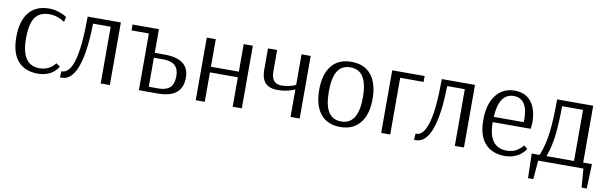

<svg xmlns="http://www.w3.org/2000/svg" viewBox="-45 -935 4776 1510"><g transform="rotate(10 2343.0 -180.0)"><path d="M386 -426Q329 -466 263 -466Q186 -466 150 -415Q114 -364 114 -246Q114 -34 259 -34Q283 -34 305 -40.5Q327 -47 340.5 -56Q354 -65 364 -74Q374 -83 378 -90L383 -96L415 -75Q413 -72 410 -66Q407 -60 393.5 -45.5Q380 -31 363 -19.5Q346 -8 316.5 1Q287 10 253 10Q149 10 93 -54Q37 -118 37 -245Q37 -373 92.5 -441.5Q148 -510 255 -510Q290 -510 325 -499Q360 -488 378 -478L395 -467Z M827 -500V0H754V-453H613Q610 -230 567.5 -110.5Q525 9 444 9Q435 9 430 8L433 -41H438Q562 -41 562 -500Z M1207 -272H1131V-40H1209Q1268 -40 1299 -68Q1330 -96 1330 -161Q1330 -272 1207 -272ZM1131 -500V-311H1209Q1406 -311 1406 -161Q1406 0 1211 0H1059V-453H921L920 -500Z M1513 0V-500H1585V-280H1808V-500H1881V0H1808V-235H1585V0Z M2270 -257V-500H2343V0H2270V-220L2265 -218Q2261 -216 2255 -213.5Q2249 -211 2240 -208Q2231 -205 2220 -202Q2209 -199 2195.5 -196.5Q2182 -194 2165.5 -192.5Q2149 -191 2131 -191Q2002 -191 2002 -327V-500H2075V-329Q2075 -231 2156 -231Q2187 -231 2215.5 -237.5Q2244 -244 2257 -250Z M2668 -466Q2598 -466 2565 -412.5Q2532 -359 2532 -250Q2532 -141 2565 -87.5Q2598 -34 2668 -34Q2804 -34 2804 -250Q2804 -466 2668 -466ZM2881 -250Q2881 -127 2825.5 -58.5Q2770 10 2668 10Q2564 10 2509.5 -58Q2455 -126 2455 -250Q2455 -374 2509.5 -442Q2564 -510 2668 -510Q2772 -510 2826.5 -442Q2881 -374 2881 -250Z M3253 -453H3066V0H2994V-500H3253Z M3655 -500V0H3582V-453H3441Q3438 -230 3395.5 -110.5Q3353 9 3272 9Q3263 9 3258 8L3261 -41H3266Q3390 -41 3390 -500Z M3972 -467Q3854 -467 3844 -278H4083Q4084 -288 4084 -297Q4084 -467 3972 -467ZM4118 -99 4147 -75Q4145 -72 4141.5 -66Q4138 -60 4123.5 -45.5Q4109 -31 4091.5 -19.5Q4074 -8 4044.5 1Q4015 10 3981 10Q3881 10 3824 -52.5Q3767 -115 3767 -240Q3767 -366 3822 -438Q3877 -510 3972 -510Q4058 -510 4104.5 -450.5Q4151 -391 4151 -282L4146 -236H3843Q3843 -34 3989 -34Q4014 -34 4036.5 -40.5Q4059 -47 4073 -56.5Q4087 -66 4098 -76Q4109 -86 4114 -92Z M4359 -454Q4358 -316 4347 -220.5Q4336 -125 4306 -46H4526V-454ZM4669 -46 4662 150H4621L4609 0H4248L4235 150H4193L4188 -46H4251Q4286 -130 4298.5 -234.5Q4311 -339 4311 -500H4599V-46Z"/></g></svg>

Font: Arsenal
Style: Regular
Weight: 400
Designer: Andrij Shevchenko
Foundry: Stairsfor.com
Version: Version 1.000